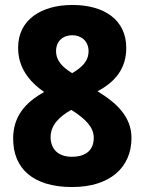

<svg xmlns="http://www.w3.org/2000/svg" viewBox="-20 -744 583 774"><path d="M272 -724C146 -724 53 -664 53 -552C53 -473 95 -417 158 -373C82 -331 33 -275 33 -185C33 -64 114 10 271 10C422 10 510 -68 510 -188C510 -274 449 -330 373 -376C445 -414 489 -468 489 -551C489 -664 400 -724 272 -724ZM271 -602C308 -602 337 -578 337 -538C337 -496 309 -472 271 -449C233 -472 206 -499 206 -538C206 -578 234 -602 271 -602ZM184 -191C184 -238 216 -272 267 -301L280 -293C321 -265 358 -233 358 -189C358 -141 329 -112 269 -112C214 -112 184 -144 184 -191Z"/></svg>

Font: Noto Sans Arabic UI SemiCondensed Extra
Style: Regular
Weight: 800
Width: 4
Designer: Nadine Chahine - Monotype Design Team
Foundry: Monotype Imaging Inc.
Version: Version 1.900